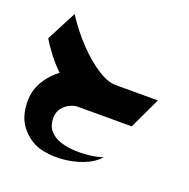

<svg xmlns="http://www.w3.org/2000/svg" viewBox="-102 -426 719 732"><g transform="rotate(20 257.5 -59.5)"><path d="M132 200Q89 187 57 148Q25 109 25 45Q25 1 47 -36Q69 -73 103 -98Q80 -119 56 -150Q32 -181 17 -207L80 -328Q116 -272 159.5 -226.5Q203 -181 245 -154Q287 -127 319 -127H491L431 0H211Q198 0 181 8Q164 16 151.5 32Q139 48 139 72Q139 104 156.5 123.5Q174 143 202 151.5Q230 160 262 161Q294 162 323 158Q352 154 371 147Q348 174 306 190Q264 206 217 208.5Q170 211 132 200Z"/></g></svg>

Font: Reem Kufi SemiBold
Style: Regular
Weight: 600
Designer: Khaled Hosny
Version: Version 1.001